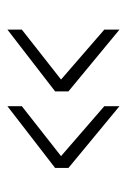

<svg xmlns="http://www.w3.org/2000/svg" viewBox="68 -507 343 519"><g transform="rotate(-90 239.5 -247.5)"><path d="M212 -360 77 -254 212 -137V-96L45 -234V-270L212 -399ZM419 -360 284 -254 419 -137V-96L252 -234V-270L419 -399Z"/></g></svg>

Font: TitilliumMaps29L
Style: 1 wt
Weight: 100
Designer: Campivisivi
Foundry: Accademia di Belle Arti di Urbino and students of MA course of Visual design
Version: Version 001.001